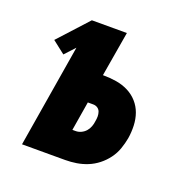

<svg xmlns="http://www.w3.org/2000/svg" viewBox="-99 -615 699 711"><g transform="rotate(20 250.0 -260.0)"><path d="M60 0 127 -405 90 -365 40 -404 146 -520H284L254 -343H257Q282 -343 307 -339Q332 -335 354 -324Q376 -313 392 -295Q408 -277 416 -254.5Q424 -232 425 -206.5Q426 -181 422 -156Q418 -134 410.5 -112.5Q403 -91 389 -72Q375 -53 356.5 -38.5Q338 -24 317 -15.5Q296 -7 274 -3.5Q252 0 230 0ZM230 -114Q241 -114 251.5 -119Q262 -124 269.5 -132.5Q277 -141 281 -152Q285 -163 286 -173Q288 -183 288 -192.5Q288 -202 285 -210.5Q282 -219 274.5 -224Q267 -229 257 -229H236L217 -114Z"/></g></svg>

Font: Iosevka Heavy Oblique
Style: Regular
Weight: 900
Italic angle: -9°
Monospace: yes
Designer: Belleve Invis
Foundry: Belleve Invis
Version: Version 32.5.0; ttfautohint (v1.8.4)